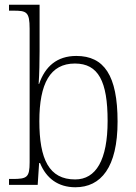

<svg xmlns="http://www.w3.org/2000/svg" viewBox="-20 -780 572 810"><path d="M298 10C406 10 476 -74 476 -267C476 -462 419 -544 302 -544C220 -544 170 -499 145 -426H143C146 -466 147 -527 147 -564V-760H18V-735H37C92 -735 105 -730 105 -659V-96C105 -31 94 -25 32 -25H18V0H139L145 -92H149C175 -28 225 10 298 10ZM297 -23C187 -23 146 -108 146 -269C146 -428 192 -512 296 -512C395 -512 434 -437 434 -270C434 -105 385 -23 297 -23Z"/></svg>

Font: Noto Serif Bengali SemiCondensed ExtraLight
Style: Regular
Weight: 200
Width: 4
Designer: Juan Bruce, Universal Thirst, Indian Type Foundry and the Monotype Design Team.
Foundry: Monotype Imaging Inc.
Version: Version 2.003